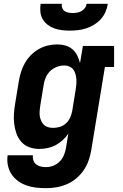

<svg xmlns="http://www.w3.org/2000/svg" viewBox="-20 -770 640 1003"><path d="M220 213Q194 213 168 210Q142 207 118 198.5Q94 190 73.5 175Q53 160 39.5 139Q26 118 21 92.5Q16 67 20 41H152Q150 55 154.5 68Q159 81 169.5 89Q180 97 193 100Q206 103 220 103Q240 103 259 95.5Q278 88 292.5 73Q307 58 314.5 39Q322 20 325 1L337 -72Q325 -54 307.5 -38Q290 -22 270 -11.5Q250 -1 228.5 3.5Q207 8 185 8Q158 8 133 -1Q108 -10 91 -29.5Q74 -49 65.5 -73.5Q57 -98 54 -124.5Q51 -151 53 -179Q55 -207 60 -234L78 -344Q82 -369 89.5 -393Q97 -417 109.5 -439.5Q122 -462 140.5 -481Q159 -500 181.5 -513Q204 -526 229 -532Q254 -538 278 -538Q301 -538 322 -532Q343 -526 358.5 -512.5Q374 -499 383.5 -480Q393 -461 398 -440L413 -530H576V-420H528L456 19Q451 46 441.5 72Q432 98 415.5 121.5Q399 145 376.5 163.5Q354 182 327.5 193Q301 204 274 208.5Q247 213 220 213ZM258 -102Q276 -102 293.5 -107.5Q311 -113 324.5 -125.5Q338 -138 346 -155Q354 -172 357 -189L375 -299Q377 -313 378.5 -327.5Q380 -342 379 -355.5Q378 -369 374.5 -382.5Q371 -396 363 -406.5Q355 -417 342.5 -422.5Q330 -428 316 -428Q296 -428 276.5 -420.5Q257 -413 242 -398.5Q227 -384 219 -365Q211 -346 208 -326L190 -216Q188 -203 187 -189Q186 -175 188 -162.5Q190 -150 195.5 -138Q201 -126 210 -117.5Q219 -109 231.5 -105.5Q244 -102 258 -102ZM345 -610Q324 -610 303 -612.5Q282 -615 263 -622Q244 -629 228.5 -641Q213 -653 203 -670Q193 -687 191 -708Q189 -729 192 -750H303Q301 -739 305 -728.5Q309 -718 317.5 -712Q326 -706 337.5 -704Q349 -702 360 -702Q371 -702 383 -704Q395 -706 405.5 -712Q416 -718 423.5 -728Q431 -738 432 -750H543Q540 -728 531 -707.5Q522 -687 506.5 -670Q491 -653 471.5 -641Q452 -629 430.5 -622Q409 -615 387.5 -612.5Q366 -610 345 -610Z"/></svg>

Font: Iosevka Slab XBdExObl
Style: Regular
Weight: 800
Width: 7
Italic angle: -9°
Monospace: yes
Designer: Belleve Invis
Foundry: Belleve Invis
Version: Version 11.1.0; ttfautohint (v1.8.3)